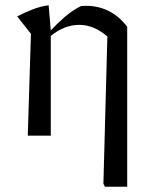

<svg xmlns="http://www.w3.org/2000/svg" viewBox="-20 -513 578 726"><path d="M85 0 97 -385 45 -451Q74 -466 103.5 -477.5Q133 -489 164 -493L172 -398Q197 -425 225.5 -449.5Q254 -474 286 -490Q295 -491 305 -491Q351 -491 390 -472Q429 -453 461 -412V193H377L371 182L386 -375Q335 -419 280 -419Q223 -419 172 -377V0Z"/></svg>

Font: Piazzolla
Style: Regular
Weight: 400
Designer: Juan Pablo del Peral
Foundry: Huerta Tipografica
Version: Version 1.330